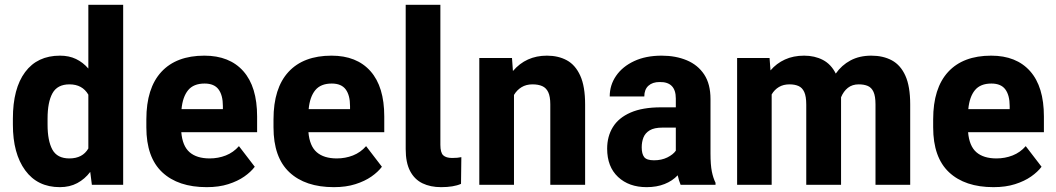

<svg xmlns="http://www.w3.org/2000/svg" viewBox="-20 -770 4399 800"><path d="M348.1 -750H493.2V0H362.8L356 -53.7Q333.5 -23.9 302 -7.1Q270.5 9.8 229.5 9.8Q136.2 9.8 85 -60.3Q33.7 -130.4 33.7 -250.5V-275.9Q33.7 -401.4 84.7 -469.7Q135.7 -538.1 230 -538.1Q267.6 -538.1 296.6 -524.2Q325.7 -510.3 348.1 -484.4ZM269 -109.9Q324.2 -109.9 348.1 -151.4V-375.5Q323.2 -418.5 269.5 -418.5Q219.2 -418.5 198.7 -381.6Q178.2 -344.7 178.2 -275.9V-250.5Q178.2 -183.6 198.2 -146.7Q218.3 -109.9 269 -109.9Z M1051.3 -284.7V-219.2H735.4Q740.2 -161.6 770 -135.7Q799.8 -109.9 853.5 -109.9Q889.2 -109.9 920.9 -122.3Q952.6 -134.8 975.6 -161.1L1041.5 -75.2Q1025.4 -53.7 997.8 -34.4Q970.2 -15.1 931.2 -2.7Q892.1 9.8 841.3 9.8Q722.2 9.8 656 -52.2Q589.8 -114.3 589.8 -239.3V-272.9Q589.8 -402.8 652.3 -470.5Q714.8 -538.1 831.5 -538.1Q936.5 -538.1 993.9 -473.4Q1051.3 -408.7 1051.3 -284.7ZM908.7 -315.4V-328.1Q908.7 -373 890.6 -397.5Q872.6 -421.9 832.5 -421.9Q786.6 -421.9 763.9 -394.3Q741.2 -366.7 736.3 -315.4Z M1581.1 -284.7V-219.2H1265.1Q1270 -161.6 1299.8 -135.7Q1329.6 -109.9 1383.3 -109.9Q1418.9 -109.9 1450.7 -122.3Q1482.4 -134.8 1505.4 -161.1L1571.3 -75.2Q1555.2 -53.7 1527.6 -34.4Q1500 -15.1 1460.9 -2.7Q1421.9 9.8 1371.1 9.8Q1252 9.8 1185.8 -52.2Q1119.6 -114.3 1119.6 -239.3V-272.9Q1119.6 -402.8 1182.1 -470.5Q1244.6 -538.1 1361.3 -538.1Q1466.3 -538.1 1523.7 -473.4Q1581.1 -408.7 1581.1 -284.7ZM1438.5 -315.4V-328.1Q1438.5 -373 1420.4 -397.5Q1402.3 -421.9 1362.3 -421.9Q1316.4 -421.9 1293.7 -394.3Q1271 -366.7 1266.1 -315.4Z M1814.9 -750V-166.5Q1814.9 -133.8 1826.9 -122.8Q1838.9 -111.8 1863.8 -111.8Q1887.2 -111.8 1902.3 -115.2L1900.9 -3.9Q1870.1 9.8 1817.9 9.8Q1773.4 9.8 1740.2 -6.3Q1707 -22.5 1688.7 -57.4Q1670.4 -92.3 1670.4 -148.9V-750Z M2258.8 -538.1Q2306.2 -538.1 2341.8 -518.8Q2377.4 -499.5 2397.7 -454.8Q2418 -410.2 2418 -334.5V0H2272.9V-335Q2272.9 -367.7 2264.4 -385.7Q2255.9 -403.8 2239.5 -411.1Q2223.1 -418.5 2198.7 -418.5Q2172.4 -418.5 2153.1 -406.7Q2133.8 -395 2121.6 -374.5V0H1977.1V-528.3H2113.3L2117.2 -474.1Q2171.9 -538.1 2258.8 -538.1Z M2940.4 -130.9Q2940.4 -83 2946 -55.4Q2951.7 -27.8 2961.4 -8.3V0H2815.9Q2808.6 -17.1 2803.7 -39.6Q2781.7 -16.1 2749 -3.2Q2716.3 9.8 2674.3 9.8Q2600.6 9.8 2555.2 -32.7Q2509.8 -75.2 2509.8 -150.4Q2509.8 -201.7 2533.7 -240.5Q2557.6 -279.3 2607.4 -301Q2657.2 -322.8 2734.4 -322.8H2795.9V-359.4Q2795.9 -429.7 2728 -428.2Q2698.7 -428.2 2681.6 -412.6Q2664.6 -397 2664.6 -368.2H2520.5Q2520.5 -415.5 2547.1 -454.1Q2573.7 -492.7 2622.3 -515.4Q2670.9 -538.1 2736.8 -538.1Q2795.4 -538.1 2841.6 -518.8Q2887.7 -499.5 2914.1 -459.7Q2940.4 -419.9 2940.4 -357.4ZM2705.1 -102.1Q2736.3 -102.1 2760.5 -114Q2784.7 -126 2795.9 -142.1V-238.3H2740.2Q2706.1 -238.3 2687.3 -227.1Q2668.5 -215.8 2661.1 -197.3Q2653.8 -178.7 2653.8 -156.2Q2653.8 -128.9 2664.1 -115.5Q2674.3 -102.1 2705.1 -102.1Z M3610.4 -538.1Q3659.7 -538.1 3696 -518.6Q3732.4 -499 3752.4 -454.6Q3772.5 -410.2 3772.5 -335V0H3627.9V-335Q3627.9 -369.1 3619.6 -387.2Q3611.3 -405.3 3595.7 -411.9Q3580.1 -418.5 3558.1 -418.5Q3531.2 -418.5 3512.9 -404.1Q3494.6 -389.6 3484.4 -364.7V-352.5V0H3339.4V-334Q3339.4 -368.2 3331.1 -386.5Q3322.8 -404.8 3307.1 -411.6Q3291.5 -418.5 3269.5 -418.5Q3244.1 -418.5 3225.6 -407.5Q3207 -396.5 3195.3 -376.5V0H3051.3V-528.3H3186.5L3190.4 -476.6Q3215.3 -505.9 3250.5 -522Q3285.6 -538.1 3330.6 -538.1Q3374.5 -538.1 3408.7 -520.3Q3442.9 -502.4 3462.4 -463.4Q3486.8 -498.5 3523.9 -518.3Q3561 -538.1 3610.4 -538.1Z M4329.6 -284.7V-219.2H4013.7Q4018.6 -161.6 4048.3 -135.7Q4078.1 -109.9 4131.8 -109.9Q4167.5 -109.9 4199.2 -122.3Q4231 -134.8 4253.9 -161.1L4319.8 -75.2Q4303.7 -53.7 4276.1 -34.4Q4248.5 -15.1 4209.5 -2.7Q4170.4 9.8 4119.6 9.8Q4000.5 9.8 3934.3 -52.2Q3868.2 -114.3 3868.2 -239.3V-272.9Q3868.2 -402.8 3930.7 -470.5Q3993.2 -538.1 4109.9 -538.1Q4214.8 -538.1 4272.2 -473.4Q4329.6 -408.7 4329.6 -284.7ZM4187 -315.4V-328.1Q4187 -373 4168.9 -397.5Q4150.9 -421.9 4110.8 -421.9Q4064.9 -421.9 4042.2 -394.3Q4019.5 -366.7 4014.6 -315.4Z"/></svg>

Font: Robert Sans Black
Style: Regular
Weight: 900
Designer: Christian Robertson (extended by Adam Twardoch)
Foundry: Google
Version: Version 12.135;April 2, 2019;FontCreator 11.5.0.2425 64-bit;